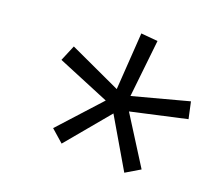

<svg xmlns="http://www.w3.org/2000/svg" viewBox="-78 -796 753 677"><g transform="rotate(15 299.0 -457.0)"><path d="M359 -702 421 -691 379 -479 590 -516 598 -453 388 -425 484 -239 428 -212 337 -404 188 -254 145 -299 299 -441 111 -539 141 -596 326 -490Z"/></g></svg>

Font: Overused Grotesk
Style: Italic
Weight: 400
Italic angle: -10°
Version: Version 0.003